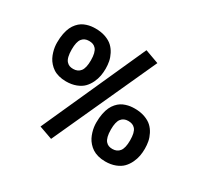

<svg xmlns="http://www.w3.org/2000/svg" viewBox="-173 -1052 1412 1341"><g transform="rotate(30 532.5 -382.0)"><path d="M347.2 -561.5Q347.2 -593.8 341.6 -616.2Q335.9 -638.7 325.2 -650.9Q314.5 -663.1 301 -668.2Q287.6 -673.3 269 -673.3Q231.9 -673.3 212.4 -647.7Q192.9 -622.1 192.9 -561.5Q192.9 -527.8 198.5 -504.9Q204.1 -481.9 215.1 -469.7Q226.1 -457.5 238.8 -452.6Q251.5 -447.8 269 -447.8Q306.6 -447.8 326.9 -473.9Q347.2 -500 347.2 -561.5ZM80.1 -551.8Q80.1 -591.3 86.4 -623.5Q92.8 -655.8 103.3 -678Q113.8 -700.2 128.9 -717.3Q144 -734.4 159.9 -744.4Q175.8 -754.4 194.8 -760.5Q213.9 -766.6 230.5 -768.8Q247.1 -771 265.1 -771Q311 -771 346.9 -758.1Q382.8 -745.1 404.5 -724.6Q426.3 -704.1 440.7 -676Q455.1 -647.9 460.4 -620.4Q465.8 -592.8 465.8 -562.5Q465.8 -532.7 460.7 -504.6Q455.6 -476.6 441.7 -447.3Q427.7 -418 406.5 -396.2Q385.3 -374.5 349.6 -360.8Q314 -347.2 269 -347.2Q237.3 -347.2 210.4 -354.5Q183.6 -361.8 164.8 -374.3Q146 -386.7 130.9 -403.8Q115.7 -420.9 106.4 -439.2Q97.2 -457.5 91.1 -478Q85 -498.5 82.5 -516.6Q80.1 -534.7 80.1 -551.8ZM863.8 -214.4Q863.8 -246.6 858.4 -269Q853 -291.5 842.3 -303.7Q831.5 -315.9 817.9 -321Q804.2 -326.2 785.6 -326.2Q749 -326.2 729.2 -300.5Q709.5 -274.9 709.5 -214.4Q709.5 -180.7 715.3 -157.7Q721.2 -134.8 731.9 -122.6Q742.7 -110.4 755.6 -105.5Q768.6 -100.6 785.6 -100.6Q823.2 -100.6 843.5 -126.7Q863.8 -152.8 863.8 -214.4ZM273.4 14.2 647.9 -817.4 758.8 -777.3 380.4 52.2ZM596.7 -204.6Q596.7 -244.1 603 -276.4Q609.4 -308.6 619.9 -330.8Q630.4 -353 645.5 -370.1Q660.6 -387.2 676.5 -397.2Q692.4 -407.2 711.4 -413.3Q730.5 -419.4 747.1 -421.6Q763.7 -423.8 781.7 -423.8Q827.6 -423.8 863.5 -410.9Q899.4 -397.9 921.4 -377.4Q943.4 -356.9 957.5 -328.9Q971.7 -300.8 977.1 -273.2Q982.4 -245.6 982.4 -215.3Q982.4 -185.5 977.3 -157.5Q972.2 -129.4 958.3 -100.1Q944.3 -70.8 923.1 -49.1Q901.9 -27.3 866.5 -13.7Q831.1 0 785.6 0Q753.9 0 727.3 -7.3Q700.7 -14.6 681.6 -27.1Q662.6 -39.6 647.5 -56.6Q632.3 -73.7 623 -92Q613.8 -110.4 607.7 -130.9Q601.6 -151.4 599.1 -169.4Q596.7 -187.5 596.7 -204.6Z"/></g></svg>

Font: Nobile-bold
Style: Bold
Weight: 700
Version: Version 1.000;PS 001.000;hotconv 1.0.38